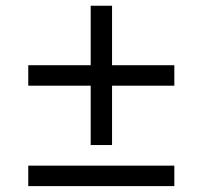

<svg xmlns="http://www.w3.org/2000/svg" viewBox="-20 -670 688 652"><path d="M288 -177.5V-379H76V-448.5H288V-650.5H360.5V-448.5H572V-379H360.5V-177.5ZM76 -38V-107.5H572V-38Z"/></svg>

Font: Geologica Roman Light
Style: Regular
Weight: 300
Designer: Sindre Bremnes, Frode Helland
Foundry: Monokrom Skriftforlag AS
Version: Version 1.010;gftools[0.9.28]